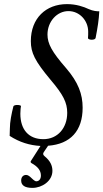

<svg xmlns="http://www.w3.org/2000/svg" viewBox="-20 -697 503 934"><path d="M138 217C184 217 235 184 235 134C235 108 224 85 197 63C189 56 188 51 193 43L214 12C323 4 382 -61 382 -173C382 -239 361 -296 302 -365C232 -445 211 -485 211 -529C211 -592 257 -643 313 -643C367 -643 409 -597 409 -543C409 -533 409 -521 408 -512C408 -502 442 -500 445 -512C455 -563 461 -601 463 -642C452 -642 433 -643 411 -653C388 -664 351 -677 306 -677C203 -677 130 -608 130 -497C130 -440 150 -400 225 -310C288 -236 307 -198 307 -148C307 -74 260 -20 191 -20C120 -20 79 -66 79 -144C79 -164 81 -174 82 -181C82 -187 48 -190 45 -179C36 -144 28 -104 28 -71L27 -36C75 -5 124 10 177 13L131 85C127 90 129 94 134 97C163 113 179 132 179 157C179 175 169 185 156 185C152 185 144 180 134 170C123 159 115 154 107 154C93 154 83 164 83 181C83 205 101 217 138 217Z"/></svg>

Font: Junicode Two Beta SemiCondensed Medium
Style: Italic
Weight: 500
Width: 4
Italic angle: -10°
Version: Version 1.063